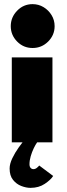

<svg xmlns="http://www.w3.org/2000/svg" viewBox="-20 -688 324 928"><path d="M37 0V-410.5H233.5V0ZM137.5 -456Q93.5 -456 62.8 -487.2Q32 -518.5 32 -561.5Q32 -604.5 62.8 -636.2Q93.5 -668 137.5 -668Q166.5 -668 190.5 -653.5Q214.5 -639 229.2 -615Q244 -591 244 -561.5Q244 -518.5 212.8 -487.2Q181.5 -456 137.5 -456ZM127.5 220Q106.5 220 83 211Q59.5 202 43 181.5Q26.5 161 26.5 126.5Q26.5 104.5 39.2 77.5Q52 50.5 70.8 24.2Q89.5 -2 106.5 -21L159.5 0Q151.5 11 143 28.8Q134.5 46.5 128.5 66.8Q122.5 87 122.5 106Q122.5 117.5 128 123.5Q133.5 129.5 141.5 129.5Q150.5 129.5 158.2 123.2Q166 117 169.5 112L237 162.5Q225.5 181 196.5 200.5Q167.5 220 127.5 220Z"/></svg>

Font: League Spartan Thin Black
Style: Regular
Weight: 900
Version: Version 2.002